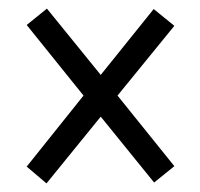

<svg xmlns="http://www.w3.org/2000/svg" viewBox="-20 -581 465 446"><path d="M88 -155 42 -194 174 -359 42 -523 89 -561 214 -407 337 -560 385 -521 253 -359 385 -195 338 -157 214 -310Z"/></svg>

Font: Noto Serif Tamil ExtraCondensed SemiBold
Style: Regular
Weight: 600
Width: 2
Designer: Indian Type Foundry, Tom Grace, and the Monotype Design Team
Foundry: Monotype Imaging Inc.
Version: Version 2.004; ttfautohint (v1.8.4.7-5d5b)